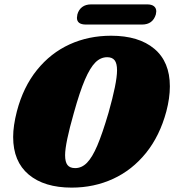

<svg xmlns="http://www.w3.org/2000/svg" viewBox="-20 -844 795 876"><path d="M755 -450Q755 -397 739 -336Q709 -224 646 -146Q583 -68 496 -28Q409 12 307 12Q182 12 111 -47.5Q40 -107 40 -219Q40 -270 57 -336Q86 -447 148.5 -524.5Q211 -602 297.5 -641.5Q384 -681 487 -681Q613 -681 684 -621.5Q755 -562 755 -450ZM317 -329Q277 -189 277 -136Q277 -105 288 -91Q299 -77 323 -77Q353 -77 377 -101.5Q401 -126 424 -180Q447 -234 475 -329Q514 -467 514 -523Q514 -555 503 -569Q492 -583 469 -583Q439 -583 415 -559Q391 -535 367.5 -480.5Q344 -426 317 -329ZM396 -824H651Q672 -824 682.5 -815.5Q693 -807 693 -792Q693 -788 691 -778Q677 -732 628 -732H372Q331 -732 331 -763Q331 -768 333 -778Q339 -800 355 -812Q371 -824 396 -824Z"/></svg>

Font: Shrikhand
Style: Regular
Weight: 400
Italic angle: -14°
Version: Version 1.000;PS 1.000;hotconv 1.0.88;makeotf.lib2.5.647800